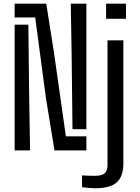

<svg xmlns="http://www.w3.org/2000/svg" viewBox="-20 -820 762 1047"><path d="M277 0 230.5 -285.1 172 -724.6H59.9V-800H232.2L273.9 -536.3L339.3 -76.4H451V0ZM59.9 0V-685.6H134.6L138.9 -304.6L144 0ZM375.3 -115.4 370.8 -511.8 365.9 -800H451V-115.4ZM558.6 -717.6V-800H666.9V-717.6ZM498.9 206.6Q483.9 206.6 463.4 204.8Q442.9 203 427.4 200.8V136.3Q440.8 137.2 459.8 138Q478.8 138.7 497.7 138.7Q534.6 138.7 550.4 125.4Q566.2 112 566.2 80.8V-600H652.7V72.8Q651.9 143.9 615.6 175.3Q579.4 206.6 498.9 206.6Z"/></svg>

Font: Big Shoulders Stencil Text SC Thin
Style: Regular
Weight: 100
Designer: Patric King
Foundry: XO Type Co
Version: Version 2.001